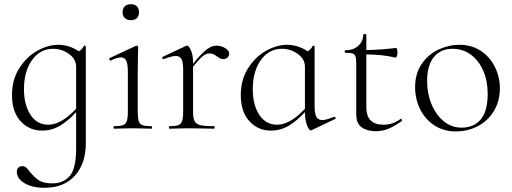

<svg xmlns="http://www.w3.org/2000/svg" viewBox="-20 -612 2434 913"><path d="M388 -392V70Q388 166 336 223.5Q284 281 192 281Q133 281 96.5 259Q60 237 60 206Q60 192 67.5 185Q75 178 85 178Q96 178 104 184.5Q112 191 122 205Q143 231 165 245.5Q187 260 229 260Q281 260 311.5 225Q342 190 342 94V-79Q306 -39 266.5 -15Q227 9 180 9Q119 9 78 -35.5Q37 -80 37 -160Q37 -232 71 -286.5Q105 -341 156.5 -370Q208 -399 257 -399Q284 -399 309.5 -390.5Q335 -382 355 -368Q371 -377 379 -394Q380 -395 384 -394.5Q388 -394 388 -392ZM342 -95V-295Q342 -331 308 -355.5Q274 -380 232 -380Q171 -380 132.5 -326.5Q94 -273 94 -188Q94 -113 125 -66Q156 -19 209 -19Q272 -19 342 -95Z M522 -12Q551 -12 564.5 -17Q578 -22 583 -36.5Q588 -51 588 -81V-270Q588 -307 580.5 -323Q573 -339 555 -339Q536 -339 507 -324H506Q502 -324 500 -329Q498 -334 502 -336L626 -394L630 -395Q632 -395 634.5 -393Q637 -391 637 -388Q637 -382 636 -348.5Q635 -315 635 -271V-81Q635 -51 639.5 -36.5Q644 -22 657.5 -17Q671 -12 700 -12Q703 -12 703 -6Q703 0 700 0Q677 0 664 -1L611 -2L559 -1Q545 0 522 0Q520 0 520 -6Q520 -12 522 -12ZM563 -554Q563 -572 573.5 -582Q584 -592 603 -592Q621 -592 631 -582Q641 -572 641 -554Q641 -536 631 -526Q621 -516 603 -516Q584 -516 573.5 -526Q563 -536 563 -554Z M1070 -357Q1070 -347 1062.5 -339Q1055 -331 1041 -331Q1031 -331 1023 -336.5Q1015 -342 1013 -343Q994 -358 975 -358Q961 -358 945.5 -346Q930 -334 898 -295V-81Q898 -51 905 -36.5Q912 -22 932.5 -17Q953 -12 998 -12Q1001 -12 1001 -6Q1001 0 998 0Q966 0 947 -1L875 -2L822 -1Q809 0 786 0Q783 0 783 -6Q783 -12 786 -12Q815 -12 828 -17Q841 -22 846 -36.5Q851 -51 851 -81V-281Q851 -316 843 -331Q835 -346 815 -346Q799 -346 759 -331H757Q753 -331 751.5 -335.5Q750 -340 754 -342L865 -394Q867 -395 870 -395Q878 -395 888 -372.5Q898 -350 898 -315V-309Q939 -359 963 -377Q987 -395 1009 -395Q1031 -395 1050.5 -383.5Q1070 -372 1070 -357Z M1571 -56Q1575 -56 1576 -51.5Q1577 -47 1573 -46L1462 7L1458 8Q1449 8 1439.5 -17.5Q1430 -43 1430 -79Q1394 -39 1354.5 -15Q1315 9 1268 9Q1207 9 1166 -35.5Q1125 -80 1125 -160Q1125 -232 1159 -286.5Q1193 -341 1244.5 -370Q1296 -399 1345 -399Q1372 -399 1397.5 -390.5Q1423 -382 1443 -368Q1459 -377 1467 -394Q1468 -395 1472 -394.5Q1476 -394 1476 -392V-106Q1476 -72 1484.5 -56.5Q1493 -41 1513 -41Q1523 -41 1537.5 -45.5Q1552 -50 1569 -56ZM1430 -95V-295Q1430 -331 1396 -355.5Q1362 -380 1320 -380Q1259 -380 1220.5 -326.5Q1182 -273 1182 -188Q1182 -113 1213 -66Q1244 -19 1297 -19Q1360 -19 1430 -95Z M1886 -47Q1889 -47 1891 -42.5Q1893 -38 1890 -36Q1853 -10 1825 1Q1797 12 1767 12Q1726 12 1700 -6.5Q1674 -25 1674 -68V-306Q1674 -333 1670.5 -343.5Q1667 -354 1657 -357.5Q1647 -361 1622 -361Q1619 -361 1619 -367Q1619 -373 1622 -373Q1660 -373 1683.5 -394Q1707 -415 1707 -447Q1707 -450 1715 -450Q1722 -450 1722 -447V-374Q1790 -375 1863 -384Q1866 -384 1868 -377.5Q1870 -371 1870 -361Q1870 -353 1867 -345Q1864 -337 1860 -338Q1800 -353 1722 -353V-102Q1722 -19 1803 -19Q1849 -19 1884 -46Z M1954 -198Q1954 -263 1985.5 -308.5Q2017 -354 2065.5 -376.5Q2114 -399 2165 -399Q2223 -399 2266.5 -370Q2310 -341 2333.5 -293.5Q2357 -246 2357 -193Q2357 -131 2328.5 -84Q2300 -37 2252 -12Q2204 13 2147 13Q2090 13 2046 -15.5Q2002 -44 1978 -92.5Q1954 -141 1954 -198ZM2299 -167Q2299 -227 2278 -275.5Q2257 -324 2219 -352Q2181 -380 2132 -380Q2075 -380 2043 -340.5Q2011 -301 2011 -227Q2011 -167 2032 -116.5Q2053 -66 2090 -35.5Q2127 -5 2175 -5Q2233 -5 2266 -44Q2299 -83 2299 -167Z"/></svg>

Font: Cormorant Infant Light
Style: Regular
Weight: 300
Designer: Christian Thalmann (Catharsis Fonts)
Version: Version 3.000